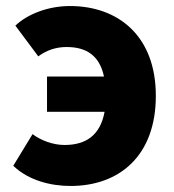

<svg xmlns="http://www.w3.org/2000/svg" viewBox="-20 -603 577 637"><path d="M136 -232H327C312 -152 263 -122 194 -122C156 -122 116 -137 88 -158L24 -53C75 -4 149 14 214 14C376 14 497 -86 497 -285C497 -485 371 -583 212 -583C141 -583 72 -557 31 -518L107 -416C134 -436 165 -447 201 -447C265 -447 310 -420 325 -349H136Z"/></svg>

Font: Noto Sans CJK TC Black
Style: Regular
Weight: 900
Designer: Ryoko NISHIZUKA 西塚涼子 (kana, bopomofo & ideographs); Paul D. Hunt (Latin, Greek & Cyrillic); Sandoll Communications 산돌커뮤니
Foundry: Adobe
Version: Version 2.004;hotconv 1.0.118;makeotfexe 2.5.65603